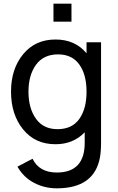

<svg xmlns="http://www.w3.org/2000/svg" viewBox="-20 -770 640 1045"><path d="M369 -750V-652H271V-750ZM451 -540H530V4Q530 55 524 87Q493 255 289 255Q222 255 165 225Q108 195 75 137L157 94Q194 169 289 169Q443 169 441 3V-50Q379 15 282 15Q171 15 105.5 -66Q40 -147 40 -271Q40 -395 106 -475Q172 -555 282 -555Q389 -555 451 -480ZM293 -67Q372 -67 411.5 -122.5Q451 -178 451 -271Q451 -364 411.5 -419Q372 -474 296 -474Q217 -474 176 -417.5Q135 -361 135 -271Q135 -181 175.5 -124Q216 -67 293 -67Z"/></svg>

Font: Manrope Medium
Style: Medium
Weight: 500
Designer: Mikhail Sharanda
Foundry: Mikhail Sharanda
Version: Version 4.000;hotconv 1.0.109;makeotfexe 2.5.65596